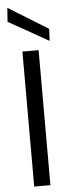

<svg xmlns="http://www.w3.org/2000/svg" viewBox="-62 -962 357 992"><g transform="rotate(-5 116.5 -466.0)"><path d="M74 0V-700H158V0ZM219 -743 11 -860 16 -932 222 -805Z"/></g></svg>

Font: DM Sans 20pt
Style: Regular
Weight: 400
Version: Version 4.004;gftools[0.9.30]